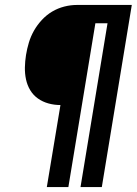

<svg xmlns="http://www.w3.org/2000/svg" viewBox="-20 -755 552 775"><path d="M169 0 224 -331Q199 -331 175.5 -337.5Q152 -344 133 -357.5Q114 -371 102 -391Q90 -411 85 -434.5Q80 -458 80.5 -483Q81 -508 85 -533Q89 -558 96.5 -583Q104 -608 117 -631Q130 -654 149 -674.5Q168 -695 191 -708.5Q214 -722 239.5 -728.5Q265 -735 290 -735H512L391 0H305L414 -661H365L256 0Z"/></svg>

Font: Iosevka Web
Style: Bold Italic
Weight: 700
Italic angle: -9°
Monospace: yes
Designer: Belleve Invis
Foundry: Belleve Invis
Version: Version 28.0.3; ttfautohint (v1.8.3)